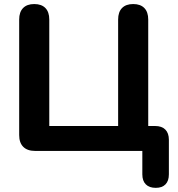

<svg xmlns="http://www.w3.org/2000/svg" viewBox="-20 -731 860 930"><path d="M669.4 113.5V0H149.7Q112.4 0 92.7 -19.8Q72.9 -39.5 72.9 -76.8V-636.3Q72.9 -672.7 91.8 -692Q110.6 -711.4 145.9 -711.4Q181.2 -711.4 200 -692Q218.7 -672.7 218.7 -636.3V-120.7H552.2V-636.3Q552.2 -672.7 571 -692Q589.9 -711.4 625.2 -711.4Q660.5 -711.4 679.2 -692Q698 -672.7 698 -636.3V-54.7L632 -120.7H731Q763.5 -120.7 780.7 -103.5Q798 -86.2 798 -53.8V113.5Q798 145.2 781.6 162Q765.3 178.9 734.6 178.9Q703.1 178.9 686.3 162Q669.4 145.2 669.4 113.5Z"/></svg>

Font: SN Pro Thin
Style: Regular
Weight: 200
Designer: Tobias Whetton
Foundry: Supernotes
Version: Version 1.003;Glyphs 3.3 (3324)